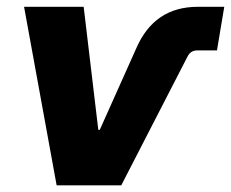

<svg xmlns="http://www.w3.org/2000/svg" viewBox="-20 -556 693 576"><path d="M149.9 0 52.2 -535.6H231L274.9 -166.5H279.3L388.2 -409.7Q415.5 -473.1 461.7 -504.4Q507.8 -535.6 573.7 -535.6H652.8L630.9 -404.8H571.8Q562 -404.8 554.7 -400.4Q547.4 -396 542.5 -386.2L343.8 0Z"/></svg>

Font: Inter 20pt ExtraBold
Style: Italic
Weight: 800
Italic angle: -9.3988°
Version: Version 4.001;git-66647c0bb